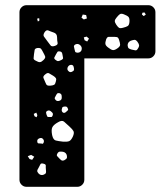

<svg xmlns="http://www.w3.org/2000/svg" viewBox="-20 -720 639 740"><path d="M82 0Q71 0 63 -8Q55 -16 55 -27V-673Q55 -684 63 -692Q71 -700 82 -700H552Q563 -700 571 -692Q579 -684 579 -673V-522Q579 -511 571 -503Q563 -495 552 -495H305V-27Q305 -16 297 -8Q289 0 278 0ZM537 -672 529 -671 527 -664 534 -658 542 -664ZM457 -665Q447 -669 441.5 -665Q436 -661 429 -652Q423 -645 422.5 -639.5Q422 -634 428 -625Q434 -616 438.5 -613Q443 -610 454 -613Q466 -616 472 -619.5Q478 -623 479 -636Q480 -650 475 -655Q470 -660 457 -665ZM312 -662 299 -664 294 -652 303 -645 315 -649ZM131 -650 123 -648 126 -637 132 -641ZM186 -595Q174 -599 166.5 -602.5Q159 -606 152 -596Q145 -585 149.5 -579Q154 -573 162 -562Q170 -552 174.5 -545.5Q179 -539 191 -543Q204 -547 202 -555Q200 -563 200 -576Q200 -591 186 -595ZM323 -571 314 -579 303 -576 306 -565 316 -560ZM415 -578Q405 -578 399 -578Q393 -578 389 -568Q385 -556 386.5 -549.5Q388 -543 398 -536Q408 -528 415 -527Q422 -526 433 -534Q443 -541 443 -547.5Q443 -554 439 -566Q436 -576 430.5 -577Q425 -578 415 -578ZM509 -560Q503 -567 498 -566.5Q493 -566 484 -563Q471 -557 472 -544Q473 -536 476.5 -533.5Q480 -531 487 -529Q496 -527 501.5 -526Q507 -525 511 -532Q517 -541 516 -546.5Q515 -552 509 -560ZM289 -546Q280 -554 269 -548Q264 -544 265 -540.5Q266 -537 267 -531Q269 -525 269.5 -521.5Q270 -518 277 -517Q289 -516 294 -526Q298 -538 289 -546ZM147 -517Q142 -527 138.5 -531.5Q135 -536 124 -535Q114 -533 113.5 -527Q113 -521 111 -511Q110 -501 109.5 -495.5Q109 -490 118 -486Q128 -480 134 -480.5Q140 -481 148 -489Q156 -497 154 -502.5Q152 -508 147 -517ZM210 -522Q204 -523 201.5 -520Q199 -517 196 -511Q193 -504 190 -499.5Q187 -495 193 -490Q200 -484 204.5 -484.5Q209 -485 217 -489Q224 -493 223 -497Q222 -501 221 -508Q220 -515 218 -518Q216 -521 210 -522ZM265 -457Q264 -463 262.5 -466Q261 -469 256 -470Q246 -471 241 -461Q237 -451 245 -445Q251 -439 260 -445Q267 -448 265 -457ZM185 -428Q175 -434 169 -437.5Q163 -441 154 -433Q145 -426 147.5 -419.5Q150 -413 155 -402Q158 -393 162.5 -391Q167 -389 176 -390Q185 -391 189 -393.5Q193 -396 195 -405Q198 -414 195.5 -418.5Q193 -423 185 -428ZM218 -346Q218 -352 216.5 -355.5Q215 -359 209 -361Q203 -362 200.5 -359.5Q198 -357 195 -351Q192 -346 191 -343Q190 -340 194 -335Q200 -328 210 -332Q219 -335 218 -346ZM241 -303Q239 -308 235.5 -309Q232 -310 226 -309Q221 -308 220 -305.5Q219 -303 218 -298Q217 -290 223 -286Q229 -283 235 -289Q239 -293 241.5 -295Q244 -297 241 -303ZM176 -291Q169 -297 161 -292Q157 -289 157.5 -286Q158 -283 159 -279Q161 -274 162 -271.5Q163 -269 167 -269Q174 -269 177.5 -269Q181 -269 183 -275Q185 -281 183 -284Q181 -287 176 -291ZM120 -286 110 -281 113 -272 121 -268 124 -276ZM248 -232Q235 -244 227 -251Q219 -258 204 -249Q186 -239 181.5 -229Q177 -219 181 -199Q185 -181 195 -178.5Q205 -176 223 -174Q239 -173 246.5 -176Q254 -179 261 -194Q267 -208 263 -215Q259 -222 248 -232ZM144 -186Q138 -191 128 -185Q122 -181 124 -172Q125 -168 127.5 -167.5Q130 -167 135 -167Q140 -167 143 -166Q146 -165 148 -170Q152 -179 144 -186ZM238 -119Q236 -132 223 -135Q215 -136 210 -135.5Q205 -135 201 -128Q197 -121 201 -117.5Q205 -114 210 -108Q215 -103 218 -101.5Q221 -100 227 -102Q234 -106 236.5 -109Q239 -112 238 -119ZM100 -123 87 -118 94 -107 104 -104 112 -116ZM157 -65Q156 -75 156.5 -81Q157 -87 148 -89Q138 -92 135.5 -86.5Q133 -81 128 -72Q124 -66 123.5 -62Q123 -58 128 -52Q137 -42 149 -47Q156 -50 157 -54Q158 -58 157 -65Z"/></svg>

Font: Rubik Moonrocks
Style: Regular
Weight: 400
Designer: Hubert and Fischer, NaN
Foundry: Hubert and Fischer, NaN
Version: Version 2.200